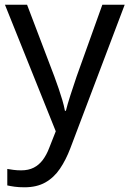

<svg xmlns="http://www.w3.org/2000/svg" viewBox="-20 -556 550 816"><path d="M1 -536H95L211 -231Q221 -204 229.5 -179Q238 -154 245 -130.5Q252 -107 256 -85H260Q266 -110 279 -150.5Q292 -191 306 -232L415 -536H510L279 74Q260 124 234.5 161.5Q209 199 172.5 219.5Q136 240 84 240Q60 240 42 237.5Q24 235 11 232V162Q22 164 37.5 166Q53 168 70 168Q101 168 123.5 156.5Q146 145 162 123.5Q178 102 189 73L217 2Z"/></svg>

Font: ltelugu15
Style: Book
Weight: 400
Designer: Jelle Bosma - Monotype Design Team
Foundry: Monotype Imaging Inc.
Version: Version 2.003